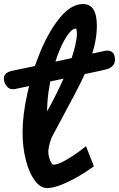

<svg xmlns="http://www.w3.org/2000/svg" viewBox="-68 -958 606 978"><path d="M171.4 0Q137.2 0 108.4 -39.6Q79.6 -79.1 63.2 -144.3Q46.9 -209.5 46.9 -284.2Q46.9 -372.1 71.8 -483.9Q74.2 -496.1 80.1 -519.5H79.1Q45.4 -512.2 10.7 -504.9Q3.4 -503.4 -2.4 -503.4Q-19.5 -503.4 -30.5 -515.1Q-41.5 -526.9 -44.9 -538.3Q-48.3 -549.8 -48.3 -558.6Q-48.3 -586.9 -9.3 -596.7Q71.3 -613.8 109.4 -621.6L109.9 -622.1Q127.4 -670.4 138.7 -697.8Q184.6 -806.2 240.5 -871.8Q296.4 -937.5 355 -937.5Q425.3 -937.5 425.3 -827.1Q425.3 -779.8 414.6 -733.4Q410.2 -711.9 401.9 -685.1Q436 -691.9 462.4 -698.2Q468.3 -700.2 478 -700.2Q517.6 -700.2 517.6 -653.3Q517.6 -614.7 466.8 -603Q461.4 -601.6 445.1 -598.1Q428.7 -594.7 418.9 -592.3Q393.6 -586.9 363.3 -580.6Q354.5 -560.5 345.2 -541.5Q318.8 -487.8 266.8 -391.8Q214.8 -295.9 197.3 -261.7Q184.6 -235.4 178.2 -192.9V-186Q178.2 -162.1 187.3 -140.6Q196.3 -119.1 204.1 -119.1Q235.8 -119.1 305.7 -166Q338.4 -187.5 370.1 -213.4L410.2 -110.8Q367.7 -80.1 324.2 -55.2Q224.6 0 171.4 0ZM296.9 -662.1Q300.8 -675.8 303.2 -682.1Q319.3 -734.4 323.7 -778.3Q323.7 -812.5 318.4 -812.5Q297.9 -812.5 272.2 -773.7Q246.6 -734.9 223.6 -671.9Q220.2 -662.6 214.4 -644Q242.2 -650.4 296.9 -662.1ZM171.9 -390.6Q195.8 -432.6 218.3 -478.5Q233.4 -508.3 255.9 -557.6Q232.9 -552.7 188 -543Q181.6 -508.8 178.7 -486.8Q171.9 -436 171.9 -390.6Z"/></svg>

Font: iCiel Pacifico
Style: Regular
Weight: 400
Designer: Vernon Adams
Foundry: Vernon Adams
Version: Version 1.00 September 26, 2014, initial release